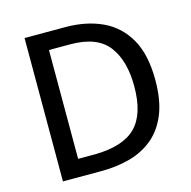

<svg xmlns="http://www.w3.org/2000/svg" viewBox="-102 -790 888 892"><g transform="rotate(-15 342.0 -344.5)"><path d="M92.8 0V-689.5H289.1Q388.7 -689.5 465.6 -654.1Q542.5 -618.7 585.9 -542.7Q629.4 -466.8 629.4 -344.7Q629.4 -246.6 602.3 -180.4Q575.2 -114.3 527.1 -74.5Q479 -34.7 415 -17.3Q351.1 0 277.3 0ZM188 -83H270.5Q405.3 -85 466.3 -146.2Q527.3 -207.5 527.3 -341.3Q527.3 -465.3 473.1 -535.9Q418.9 -606.4 290.5 -606.4H188Z"/></g></svg>

Font: Shanti
Style: Regular
Weight: 400
Designer: Vernon Adams
Foundry: Vernon Adams
Version: Version 1.100; ttfautohint (v1.8.4)